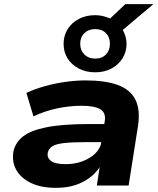

<svg xmlns="http://www.w3.org/2000/svg" viewBox="-20 -893 760 924"><path d="M250 11Q177 11 128 -13Q79 -37 57.5 -77Q36 -117 45 -166Q55 -208 91 -236.5Q127 -265 203.5 -280.5Q280 -296 408 -296H505L492 -209H394Q327 -209 288 -204.5Q249 -200 232 -189Q215 -178 210 -159Q205 -134 225.5 -118.5Q246 -103 296 -103Q339 -103 376 -116.5Q413 -130 438.5 -154.5Q464 -179 468 -212L484 -309Q491 -350 463 -367Q435 -384 372 -384Q315 -384 255.5 -371.5Q196 -359 141 -333L107 -446Q148 -465 196.5 -478.5Q245 -492 295.5 -499Q346 -506 392 -506Q487 -506 547 -484Q607 -462 631.5 -413.5Q656 -365 644 -286L599 0H446L462 -105H469Q451 -70 419.5 -44Q388 -18 346 -3.5Q304 11 250 11ZM438 -545Q394 -545 359.5 -563Q325 -581 305.5 -611.5Q286 -642 286 -682Q286 -721 305.5 -752.5Q325 -784 359.5 -802Q394 -820 438 -820Q458 -820 476 -815.5Q494 -811 510 -804L583 -873H718L571 -749Q579 -734 584 -717.5Q589 -701 589 -682Q589 -643 569.5 -612Q550 -581 516 -563Q482 -545 438 -545ZM438 -611Q471 -611 490 -631Q509 -651 509 -682Q509 -714 490 -733.5Q471 -753 438 -753Q406 -753 386 -733.5Q366 -714 366 -682Q366 -651 386 -631Q406 -611 438 -611Z"/></svg>

Font: Nunito Sans 10pt Expanded ExtraBold
Style: Italic
Weight: 800
Width: 7
Italic angle: -9°
Designer: Vernon Adams
Foundry: Vernon Adams
Version: Version 3.101;gftools[0.9.27]